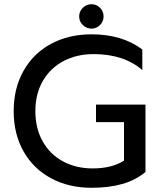

<svg xmlns="http://www.w3.org/2000/svg" viewBox="-20 -877 756 912"><path d="M356 -799Q356 -823 373.5 -840Q391 -857 415 -857Q438 -857 455 -840Q472 -823 472 -799Q472 -775 455 -758Q438 -741 415 -741Q391 -741 373.5 -758Q356 -775 356 -799ZM45 -349Q45 -458 92 -541Q139 -624 223 -669Q307 -714 415 -714Q560 -714 656 -642V-544Q569 -620 424 -620Q345 -620 282 -587Q219 -554 183.5 -492.5Q148 -431 148 -349Q148 -267 183 -205Q218 -143 280 -110Q342 -77 420 -77Q511 -77 569 -114V-297H436V-380H671V-60Q624 -21 560.5 -3Q497 15 415 15Q307 15 223 -30Q139 -75 92 -157.5Q45 -240 45 -349Z"/></svg>

Font: Prompt
Style: Regular
Weight: 400
Designer: Katatrad Team
Foundry: CadsonDemak
Version: Version 1.001